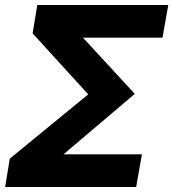

<svg xmlns="http://www.w3.org/2000/svg" viewBox="-30 -745 690 765"><path d="M9 -113 321.5 -369 100 -612 118.5 -725H640.5L617.5 -595H300.5L507 -371L223 -130H535.5L512.5 0H-9.5Z"/></svg>

Font: JuliaMono Black
Style: Italic
Weight: 900
Italic angle: -9°
Monospace: yes
Designer: cormullion
Foundry: corm
Version: Version 0.057; ttfautohint (v1.8.4)